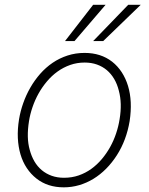

<svg xmlns="http://www.w3.org/2000/svg" viewBox="-20 -776 625 807"><path d="M60 -274.5Q65.7 -308.9 77.8 -343Q89.8 -377.1 107.8 -408.2Q125.7 -439.3 149.1 -465.9Q172.6 -492.5 201.3 -512.1Q230.1 -531.6 263.8 -542.6Q297.6 -553.6 335.6 -553.6Q403.8 -553.6 451.3 -516.7Q474.8 -498.2 491.7 -472.3Q508.5 -446.4 518.1 -414.8Q527.7 -383.2 529.5 -345.9Q531.2 -308.6 524.9 -267Q511.4 -186.4 471.2 -123.6Q451 -92 426.1 -66.9Q401.3 -41.9 372.9 -24.5Q344.5 -7.1 313 2.1Q281.6 11.4 248.2 11.4Q180 11.4 133.2 -25.6Q109.7 -44 92.7 -69.6Q75.6 -95.2 66.2 -127Q56.8 -158.7 55 -195.8Q53.3 -233 60 -274.5ZM104.8 -146.7Q111.9 -119.7 124.6 -97.8Q137.4 -76 155.7 -60.7Q174 -45.5 197.4 -37.1Q220.9 -28.8 248.9 -28.8Q282 -28.8 310.7 -38.7Q339.5 -48.7 363.8 -66.2Q388.1 -83.8 408 -107.4Q427.9 -131 443 -158.2Q458.1 -185.4 468 -215.2Q478 -245 482.6 -274.5Q494 -341.3 479.4 -395.2Q472.7 -422.2 459.9 -444.1Q447.1 -465.9 429 -481.2Q410.9 -496.4 387.4 -504.8Q364 -513.1 335.9 -513.1Q303.6 -513.1 275 -503Q246.4 -492.9 221.9 -475.3Q197.4 -457.7 177.4 -433.9Q157.3 -410.2 142 -382.8Q126.8 -355.5 116.7 -325.8Q106.5 -296.2 101.9 -267Q90.6 -196.4 104.8 -146.7ZM518.8 -755.7H571.4L413.7 -603.3H371.4ZM253.2 -603.3 371.4 -755.7H423.7L293 -603.3Z"/></svg>

Font: Inter P Extra Light
Style: Italic
Weight: 200
Italic angle: 9.39999°
Designer: Rasmus Andersson
Foundry: rsms
Version: Version 3.018;git-588b23468